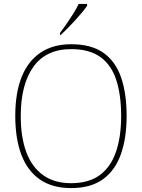

<svg xmlns="http://www.w3.org/2000/svg" viewBox="-20 -951 726 981"><path d="M343 10Q248 10 184.5 -33.5Q121 -77 89.5 -159.5Q58 -242 58 -359Q58 -476 90.5 -557.5Q123 -639 187 -682Q251 -725 344 -725Q446 -725 508 -681.5Q570 -638 598.5 -556Q627 -474 627 -358Q627 -247 598 -164Q569 -81 506.5 -35.5Q444 10 343 10ZM343 -15Q434 -15 490 -56.5Q546 -98 572.5 -175Q599 -252 599 -358Q599 -466 574 -542.5Q549 -619 493 -659.5Q437 -700 344 -700Q215 -700 150.5 -609.5Q86 -519 86 -358Q86 -250 114.5 -173.5Q143 -97 200.5 -56Q258 -15 343 -15ZM287 -784Q302 -803 320 -829Q338 -855 355 -882Q372 -909 382 -931H425V-921Q416 -908 399.5 -888Q383 -868 363 -846Q343 -824 323.5 -804.5Q304 -785 289 -771H287Z"/></svg>

Font: Noto Serif Khmer Thin
Style: Regular
Weight: 250
Version: Version 2.003